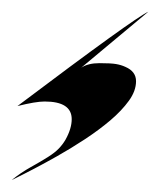

<svg xmlns="http://www.w3.org/2000/svg" viewBox="-20 -63 273 328"><path d="M102.5 140.6Q102.5 110.4 56.2 110.4Q41 110.4 9.8 118.2Q209.5 -32.2 233.4 -43L118.7 52.7Q130.4 44.9 149.9 44.9Q169.4 44.9 178.2 46.4Q187 47.9 194.3 51.3Q212.4 59.1 212.4 75.7Q212.4 92.3 200.2 109.1Q188 126 168.5 142.6Q148.9 159.2 124.8 175Q100.6 190.9 77.1 204.1Q38.1 226.1 0 244.6Q15.6 231.9 32.7 222.4Q49.8 212.9 61.8 205.3Q73.7 197.8 80.3 190.9Q86.9 184.1 91.8 175.8Q102.5 156.7 102.5 140.6Z"/></svg>

Font: Fondamento
Style: Italic
Weight: 400
Italic angle: -12°
Version: Version 1.000